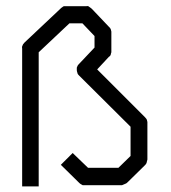

<svg xmlns="http://www.w3.org/2000/svg" viewBox="-20 -680 580 650"><path d="M55 -515Q55 -516 54.8 -517.8Q54.5 -519.5 54.5 -520.5Q54.5 -522 55 -523Q55.5 -524 56.5 -526.5Q57.5 -529 58 -530Q59 -532 63 -536L184 -650L187 -653Q187.5 -653.5 188.5 -654Q189.5 -654.5 190 -655Q190.5 -655.5 192.8 -657.2Q195 -659 196 -659H200H204H271Q272 -659 273.8 -659.2Q275.5 -659.5 276.5 -659.5Q278 -659.5 279 -659Q280 -658.5 282.5 -656.5Q285 -654.5 286 -654Q288 -653 292 -649L349 -589L352 -586Q352.5 -585.5 353 -584.5Q353.5 -583.5 354 -583Q356 -579 356 -577Q356 -576.5 356.5 -575Q357 -573.5 357 -573V-569V-507V-503Q357 -502.5 356.5 -501.5Q356 -500.5 356 -500Q356 -499.5 355.5 -498Q355 -496.5 355 -496Q355 -494 354 -493Q353.5 -492.5 353 -491.5Q352.5 -490.5 352 -490Q351.5 -489.5 350.5 -489Q349.5 -488.5 349 -488L309 -445L471 -283Q475 -279 476 -277Q478 -273 478 -271Q478 -270.5 478.5 -269Q479 -267.5 479 -267V-263V-140Q479 -138 477 -132Q477 -130 475 -126Q474 -124 470 -120L413 -64Q409 -60 407 -59Q406 -58.5 403.5 -57.5Q401 -56.5 400 -56Q394 -53 393 -53H267H263H260Q259 -53.5 256.5 -55Q254 -56.5 253 -57Q251 -58 247 -62L186 -122L226 -162L278 -112H381L422 -152V-251L248 -424Q244 -428 243 -430Q242.5 -431 242 -433.5Q241.5 -436 241 -437Q240 -439 240 -444V-451Q240 -452 243 -458Q244 -460 248 -464L300 -519V-558L259 -601H215L111 -503V-49H55Z"/></svg>

Font: IBM 3270
Style: Regular
Weight: 400
Monospace: yes
Version: Version 2.3.1